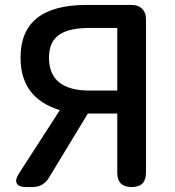

<svg xmlns="http://www.w3.org/2000/svg" viewBox="-20 -756 706 776"><path d="M85 0Q56 0 48 -14.5Q40 -29 56 -54L222 -311Q63 -359 63 -523Q63 -736 329 -736H449H513Q539 -736 554.5 -720.5Q570 -705 570 -679V-58Q570 0 512 0Q454 0 454 -58V-297H335L178 -38Q155 0 111 0ZM342 -390H454V-516V-643H342Q259 -643 220 -616Q178 -588 178 -523Q178 -390 342 -390Z"/></svg>

Font: GenSenRounded TW M
Style: Regular
Weight: 500
Version: Version 1.501;PS 1;hotconv 16.6.51;makeotf.lib2.5.65220